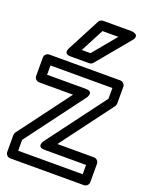

<svg xmlns="http://www.w3.org/2000/svg" viewBox="-151 -870 757 973"><g transform="rotate(20 227.0 -383.0)"><path d="M53 -25V-83.7L287 -397C287 -397 316.3 -437 267 -437H59V-487H393V-429.3L158 -115C158 -115 128.7 -75 178 -75H401V-25ZM3 0C3 10.7 12.9 25 28 25H426C436.7 25 451 15.1 451 0V-100C451 -110.7 441.1 -125 426 -125H227.9L438 -406C440.8 -409.8 443 -415.6 443 -421V-512C443 -522.7 433.1 -537 418 -537H34C23.3 -537 9 -527.1 9 -512V-412C9 -401.3 18.9 -387 34 -387H217.1L8 -107C5.2 -103.2 3 -97.4 3 -92ZM228.3 -615H181.3L247.1 -741H332.8ZM240 -565C247.1 -565 254.5 -568.3 259.2 -574L405.2 -750C437 -788.3 386 -791 386 -791H232C223.5 -791 214.2 -785.9 209.8 -777.6L117.8 -601.6C96.7 -561 140 -565 140 -565Z"/></g></svg>

Font: Fog Sans
Style: Outline
Weight: 700
Foundry: Intel Corporation
Version: Version 1.00